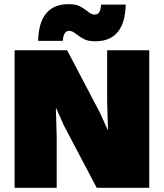

<svg xmlns="http://www.w3.org/2000/svg" viewBox="-20 -901 786 921"><path d="M696 0H444L286 -300L250 -381H248L252 -245V0H50V-660H302L460 -359L496 -279H498L494 -415V-660H696ZM437 -703Q406 -703 388 -711Q370 -719 349 -735Q338 -744 329.5 -748.5Q321 -753 311 -753Q285 -753 281 -705H163Q167 -881 309 -881Q340 -881 358 -873Q376 -865 397 -849Q408 -840 416.5 -835.5Q425 -831 435 -831Q449 -831 456 -842.5Q463 -854 465 -879H583Q579 -703 437 -703Z"/></svg>

Font: Work Sans Black
Style: Regular
Weight: 900
Designer: Wei Huang
Foundry: Wei Huang
Version: Version 1.500